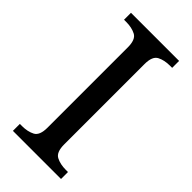

<svg xmlns="http://www.w3.org/2000/svg" viewBox="-227 -767 821 821"><g transform="rotate(45 183.5 -357.0)"><path d="M38 0V-42H51Q85 -42 109 -54.5Q133 -67 133 -114V-600Q133 -647 109 -659.5Q85 -672 51 -672H38V-714H329V-672H316Q282 -672 258 -659.5Q234 -647 234 -600V-114Q234 -67 258 -54.5Q282 -42 316 -42H329V0Z"/></g></svg>

Font: Noto Serif Dogra
Style: Regular
Weight: 400
Designer: Ek Type
Foundry: Ek Type
Version: Version 1.005